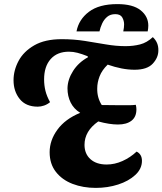

<svg xmlns="http://www.w3.org/2000/svg" viewBox="-20 -895 792 936"><path d="M164 -375Q106 -375 76 -412.5Q46 -450 46 -504Q46 -552 70.5 -598Q95 -644 147 -674Q199 -704 281 -704Q340 -704 393.5 -695.5Q447 -687 496.5 -678.5Q546 -670 592 -670Q630 -670 663 -678.5Q696 -687 725 -714Q753 -688 752 -649Q752 -614 724.5 -584.5Q697 -555 636 -555Q605 -555 572 -561.5Q539 -568 505 -580Q477 -553 465.5 -523Q454 -493 454 -464Q453 -419 476 -383Q496 -383 523.5 -382.5Q551 -382 570 -382Q586 -382 606.5 -382Q627 -382 642 -384Q645 -373 645 -362Q645 -325 621 -306.5Q597 -288 555 -288Q514 -288 459 -303Q392 -256 392 -189Q392 -145 421 -119Q450 -93 500 -93Q539 -93 577 -110Q615 -127 646 -156Q672 -143 672 -111Q672 -72 639.5 -42Q607 -12 556 4.5Q505 21 447 21Q385 21 334 1.5Q283 -18 252.5 -57Q222 -96 222 -153Q222 -211 260 -263Q298 -315 371 -345Q340 -364 324.5 -395Q309 -426 309 -465Q310 -508 336.5 -549.5Q363 -591 409 -616L407 -621Q379 -632 358 -637.5Q337 -643 316 -643Q259 -643 227 -607Q195 -571 195 -508Q195 -479 201.5 -452.5Q208 -426 224 -397Q211 -386 195 -380.5Q179 -375 164 -375ZM353 -742Q364 -800 413.5 -837.5Q463 -875 552 -875Q628 -875 665.5 -845Q703 -815 703 -770Q703 -757 700 -742H581Q583 -753 584 -760.5Q585 -768 585 -776Q585 -794 576 -810Q567 -826 542 -826Q518 -826 502.5 -813Q487 -800 478 -780.5Q469 -761 465 -742Z"/></svg>

Font: Sansita Swashed SemiBold
Style: Regular
Weight: 600
Designer: Pablo Cosgaya
Foundry: Omnibus-Type
Version: Version 1.003; ttfautohint (v1.8.3)